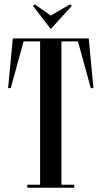

<svg xmlns="http://www.w3.org/2000/svg" viewBox="-20 -880 476 900"><path d="M308.5 -859.6 218 -807 143 -859.6 134.5 -852.5 218 -744 317 -852.5ZM396 -700H40L18 -467H30.4L90.5 -686H168V-14H108V0H328V-14H268V-686H345.4L405.6 -467H418Z"/></svg>

Font: Picaflor 36 pt
Style: Regular
Weight: 400
Designer: Ariel Martín Pérez
Foundry: Tunera Type Foundry
Version: Version 1.000;hotconv 1.0.109;makeotfexe 2.5.65596